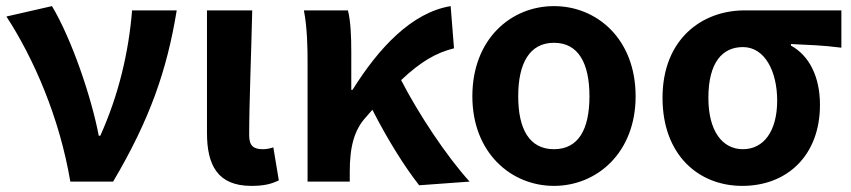

<svg xmlns="http://www.w3.org/2000/svg" viewBox="-20 -594 2785 628"><path d="M350 0C470 -203 526 -364 558 -560H412C401 -423 368 -283 308 -150H303C279 -277 214 -467 150 -574L1 -540C91 -402 175 -208 210 0Z M802 14C846 14 869 7 892 -4L874 -112C862 -108 851 -106 840 -106C809 -106 795 -117 795 -152C795 -256 802 -424 805 -560H657V-159C657 -55 691 14 802 14Z M1516 0C1439 -85 1348 -223 1292 -332C1356 -392 1405 -421 1465 -436L1454 -574C1326 -553 1218 -436 1133 -300H1129V-423C1129 -475 1127 -525 1118 -560H974C985 -503 986 -437 986 -393V0H1124V-32C1124 -113 1138 -169 1178 -212L1198 -235C1249 -135 1304 -48 1351 12Z M1792 14C1933 14 2059 -95 2059 -279C2059 -466 1933 -574 1792 -574C1651 -574 1525 -466 1525 -279C1525 -95 1651 14 1792 14ZM1792 -106C1712 -106 1675 -171 1675 -279C1675 -387 1712 -454 1792 -454C1872 -454 1908 -387 1908 -279C1908 -171 1872 -106 1792 -106Z M2408 14C2555 14 2662 -86 2662 -251C2662 -343 2627 -412 2567 -445V-450C2626 -447 2671 -446 2732 -438V-560H2415C2277 -560 2147 -467 2147 -274C2147 -88 2264 14 2408 14ZM2410 -106C2342 -106 2297 -166 2297 -274C2297 -390 2343 -440 2410 -440C2482 -440 2522 -360 2522 -265C2522 -165 2478 -106 2410 -106Z"/></svg>

Font: Spoqa Han Sans Neo Bold
Style: Bold
Weight: 700
Designer: [Spoqa Han Sans Neo] Dong-huui Kim  Younghwa Kang  Yujin Lee  [Noto Sans] Ryoko NISHIZUKA  (kana & ideographs); Paul D. 
Foundry: Spoqa (http://www.spoqa-han-sans.com)
Version: Version 1.000